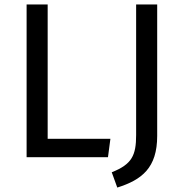

<svg xmlns="http://www.w3.org/2000/svg" viewBox="-20 -709 824 866"><path d="M100 -689V0H467L478 -83H195V-689ZM509 137C620 102 689 48 689 -96V-689H594V-100C594 -8 575 32 484 68Z"/></svg>

Font: FiraGO Unicode
Style: Regular
Weight: 400
Designer: bBox Type
Foundry: bBox Type GmbH
Version: Version 1.001;PS 001.001;hotconv 1.0.88;makeotf.lib2.5.64775